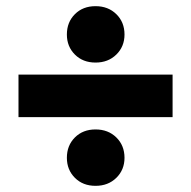

<svg xmlns="http://www.w3.org/2000/svg" viewBox="-20 -592 620 623"><path d="M290 11Q249 11 223 -15Q197 -41 197 -80Q197 -120 223 -146Q249 -172 290 -172Q331 -172 357.5 -146Q384 -120 384 -80Q384 -41 357.5 -15Q331 11 290 11ZM290 -389Q249 -389 223 -415Q197 -441 197 -480Q197 -520 223 -546Q249 -572 290 -572Q331 -572 357.5 -546Q384 -520 384 -480Q384 -441 357.5 -415Q331 -389 290 -389ZM40 -212V-350H540V-212Z"/></svg>

Font: Geist Black
Style: Regular
Weight: 400
Designer: Basement.studio, Andrés Briganti, Mateo Zaragoza
Foundry: Basement.studio, Vercel, Andrés Briganti, Guido Ferreyra, Mateo Zaragoza
Version: Version 1.401